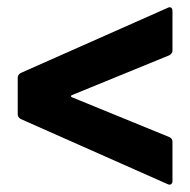

<svg xmlns="http://www.w3.org/2000/svg" viewBox="-20 -540 526 531"><path d="M29 -224V-325Q29 -333 37 -338L443 -518Q447 -520 449 -520Q457 -520 457 -509V-400Q457 -392 448 -387L179 -277Q173 -274 179 -271L448 -161Q457 -157 457 -148V-39Q457 -33 453 -30.5Q449 -28 443 -31L37 -211Q29 -216 29 -224Z"/></svg>

Font: Barlow GEO Bold
Style: Regular
Weight: 700
Designer: Jeremy Tribby
Foundry: Tribby Type
Version: Version 1.408